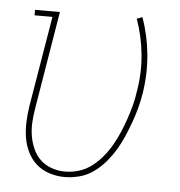

<svg xmlns="http://www.w3.org/2000/svg" viewBox="-44 -579 589 630"><g transform="rotate(5 250.0 -264.5)"><path d="M191 8Q165 8 140.5 0Q116 -8 98 -24Q80 -40 69 -62.5Q58 -85 54 -109.5Q50 -134 51 -160.5Q52 -187 56 -213L106 -512H47V-530H129L76 -210Q72 -187 70.5 -163.5Q69 -140 72.5 -118Q76 -96 85 -75.5Q94 -55 109.5 -40Q125 -25 146.5 -17.5Q168 -10 191 -10Q214 -10 237 -17Q260 -24 279.5 -39Q299 -54 314.5 -73Q330 -92 342 -113Q354 -134 363.5 -156.5Q373 -179 380.5 -201Q388 -223 394 -245.5Q400 -268 403 -291Q414 -353 408 -414Q402 -475 382 -530L400 -537Q421 -479 427 -416Q433 -353 423 -289Q419 -264 412.5 -239.5Q406 -215 397.5 -191.5Q389 -168 379 -144.5Q369 -121 355.5 -98.5Q342 -76 325 -56Q308 -36 286.5 -20.5Q265 -5 240 1.5Q215 8 191 8Z"/></g></svg>

Font: Iosevka Slab Thin Oblique
Style: Regular
Weight: 100
Italic angle: -9°
Monospace: yes
Designer: Belleve Invis
Foundry: Belleve Invis
Version: Version 11.1.0; ttfautohint (v1.8.3)